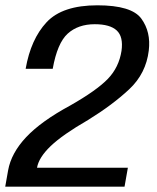

<svg xmlns="http://www.w3.org/2000/svg" viewBox="-39 -700 587 720"><path d="M-19.4 0H428L440.5 -70.9H99.8Q106.4 -109.5 151.1 -152.3Q195.8 -195 291.3 -250.1Q382.8 -306.5 445.7 -365.4Q508.6 -424.4 518.9 -510.4Q527.4 -580 491.1 -630Q454.8 -680.1 326.1 -680.1Q194.9 -680.1 135.7 -616.6Q76.5 -553.1 57.2 -442.1H158.7Q176 -538.8 215 -574Q254.1 -609.2 316.3 -609.2Q373.6 -609.2 398.8 -585.7Q424 -562.2 416.7 -509.5Q407.1 -447.6 365.5 -404.3Q323.8 -361 224.2 -304.3Q115.4 -245.5 59.1 -185.7Q2.9 -125.8 -8.6 -61Z"/></svg>

Font: Anybody Thin
Style: Italic
Weight: 100
Italic angle: -10°
Designer: Tyler Finck
Foundry: Etcetera Type Company
Version: Version 1.114;gftools[0.9.25]